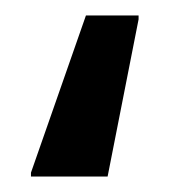

<svg xmlns="http://www.w3.org/2000/svg" viewBox="-20 -38 218 248"><path d="M20 190H119L159 -13V-18H91L20 185Z"/></svg>

Font: Saira UNSAM Medium SC
Style: Regular
Weight: 500
Designer: Hector Gatti with collaboration of the Omnibus-Type team
Foundry: Omnibus-Type
Version: Version 1.072;PS 001.072;hotconv 1.0.88;makeotf.lib2.5.64775